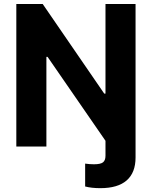

<svg xmlns="http://www.w3.org/2000/svg" viewBox="-20 -748 775 980"><path d="M414.6 203.8V87.1Q426.2 88.7 437.3 89.6Q448.4 90.5 459.3 90.5Q493.2 90.5 505.8 80.5Q518.4 70.5 518.4 47.2V-62.5H671.9V55.8Q671.9 133.3 626.5 172.9Q581.2 212.4 492.2 212.4Q469.4 212.4 449.8 210.2Q430.1 207.9 414.6 203.8ZM671.9 -727.5V0H538.7L222.9 -457.6H216.8V0H63.3V-727.5H198L512.1 -270.1H518.4V-727.5Z"/></svg>

Font: GitLab Sans
Style: Regular
Weight: 400
Designer: Rasmus Andersson
Foundry: Modifications by GitLab B.V., manufactured by rsms
Version: Version 4.000;git-c8fb6b7